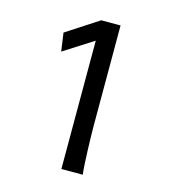

<svg xmlns="http://www.w3.org/2000/svg" viewBox="-107 -801 800 889"><g transform="rotate(15 293.0 -356.5)"><path d="M361.3 -231.9Q361.3 -208.5 362.1 -176.8Q362.8 -145 364 -112.3Q365.2 -79.6 366.9 -49.8Q368.7 -20 371.1 0H268.6V-615.2L127 -524.9L114.7 -612.8L268.6 -712.9H361.3Z"/></g></svg>

Font: Andika FrenchTight
Style: Regular
Weight: 400
Designer: Victor Gaultney, Annie Olsen, Julie Remington, Don Collingsworth, Eric Hays, Becca Hirsbrunner
Foundry: SIL International
Version: Version 5.000 ; Dig1 Dig4Opn Dig7 LnSpcTght